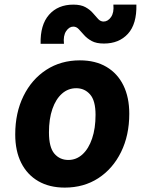

<svg xmlns="http://www.w3.org/2000/svg" viewBox="-20 -824 640 851"><path d="M267 7.5Q199 7.5 149.8 -21Q100.5 -49.5 74 -102.2Q47.5 -155 47.5 -228Q47.5 -324 84 -398.2Q120.5 -472.5 185.2 -514.5Q250 -556.5 334 -556.5Q403 -556.5 452 -527.5Q501 -498.5 527 -445.5Q553 -392.5 553 -320Q553 -224 516.5 -150Q480 -76 415.8 -34.2Q351.5 7.5 267 7.5ZM283 -115Q318.5 -115 345.8 -140Q373 -165 388.2 -210Q403.5 -255 403.5 -315Q403.5 -378 379.2 -405.5Q355 -433 318 -433Q282 -433 254.8 -409Q227.5 -385 212.2 -341Q197 -297 197 -237.5Q197 -171 221 -143Q245 -115 283 -115ZM440.5 -631Q407 -631 386.5 -642.2Q366 -653.5 352.8 -668.5Q339.5 -683.5 329 -694.8Q318.5 -706 305 -706Q286.5 -706 273 -685.8Q259.5 -665.5 263.5 -630H160Q158 -714 197.5 -758.8Q237 -803.5 305 -803.5Q338.5 -803.5 358.8 -792.2Q379 -781 391.8 -766Q404.5 -751 415 -739.8Q425.5 -728.5 439 -728.5Q458 -728.5 472 -748.2Q486 -768 482.5 -803.5H584.5Q586.5 -717.5 547 -674.2Q507.5 -631 440.5 -631Z"/></svg>

Font: Spline Sans Mono
Style: Italic
Weight: 400
Italic angle: -4°
Monospace: yes
Designer: Eben Sorkin, Mirko Velimirovic
Foundry: Sorkin Type
Version: Version 1.004